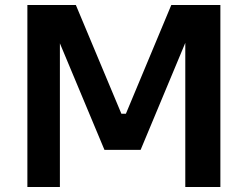

<svg xmlns="http://www.w3.org/2000/svg" viewBox="-20 -750 994 770"><path d="M220.2 0H89.8V-730H284.2L466.8 -293.9H484.9L667 -730H863.8V0H723.1V-578.1L543.9 -148.9H398.9L220.2 -576.2Z"/></svg>

Font: Sora SemiBold
Style: Regular
Weight: 600
Designer: Jonathan Barnbrook, Julián Moncada
Foundry: Barnbrook Fonts
Version: Version 2.000